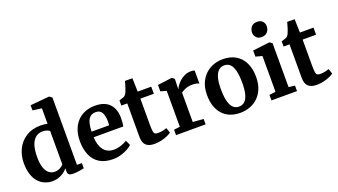

<svg xmlns="http://www.w3.org/2000/svg" viewBox="-67 -1391 3474 1975"><g transform="rotate(-20 1670.0 -403.5)"><path d="M248.9 11Q204.5 11 165.2 -5.1Q125.9 -21.3 95.7 -54.7Q65.5 -88.2 48.4 -140.3Q31.3 -192.4 31.3 -264.4Q31.3 -346.6 65.1 -416Q98.9 -485.4 165.1 -527.7Q231.3 -570 327.7 -570Q347.3 -570 365.7 -567.7Q384 -565.3 399.6 -561.7V-731L301.4 -744.3V-800.5L508 -819.4H511.5L539.3 -798.4V-61.2H593V-3.8Q571.3 0.7 538.1 6Q504.9 11.2 473.8 11.2Q444.3 11.2 429.4 1.8Q414.6 -7.6 414.6 -41V-69Q398.2 -46.6 372.4 -28.4Q346.7 -10.3 314.9 0.4Q283.1 11 248.9 11ZM301.3 -72.2Q324.7 -72.2 344 -79.2Q363.2 -86.2 377.4 -96.9Q391.5 -107.5 399.6 -118V-481.6Q392.7 -491.4 370.6 -498.7Q348.6 -506 322.5 -506Q283.7 -506 252.1 -484.4Q220.4 -462.7 201.6 -413.2Q182.8 -363.7 181.8 -280.6Q181.1 -206.5 197 -160.5Q212.9 -114.4 240.2 -93.3Q267.5 -72.2 301.3 -72.2Z M911.7 11Q820.6 11 762.8 -26Q705 -63 677.8 -128.4Q650.5 -193.8 650.5 -278.5Q650.5 -346.7 669.9 -400.7Q689.4 -454.7 725 -492.4Q760.6 -530.2 810.1 -550.1Q859.6 -570 919.7 -570Q1021.1 -570 1074.6 -517.1Q1128 -464.2 1130.4 -368.3Q1130.4 -335.8 1128.5 -311.7Q1126.6 -287.6 1122.6 -269.3H797.8Q799.7 -224.7 810.4 -189.3Q821.2 -153.8 840.5 -128.9Q859.7 -104 887.5 -91Q915.2 -77.9 951.6 -77.9Q992.4 -77.9 1033.7 -92.2Q1074.9 -106.4 1097.6 -122L1122.4 -67.7Q1106.3 -50.4 1073.8 -32.2Q1041.3 -14 999 -1.5Q956.8 11 911.7 11ZM797.4 -330.6H989.4Q990.2 -340.5 990.9 -351.6Q991.7 -362.7 991.7 -372.8Q991.7 -432.5 972 -468.9Q952.4 -505.4 903.4 -505.4Q881.5 -505.4 862.9 -497.4Q844.3 -489.5 830 -470.2Q815.8 -451 807.4 -417Q799 -383 797.4 -330.6Z M1365 9.5Q1303.4 9.5 1272.6 -19.2Q1241.8 -47.9 1241.8 -112V-478.1H1176.9V-534.6Q1188.4 -538.8 1200.6 -542.3Q1212.8 -545.8 1223.1 -549.5Q1233.4 -553.3 1239.6 -558.7Q1246.2 -564.8 1250.9 -571Q1255.6 -577.2 1259.6 -585.3Q1263.5 -593.5 1267.6 -604.5Q1272.9 -617.3 1278.4 -634.8Q1283.9 -652.4 1289.3 -670.8Q1294.7 -689.1 1298.5 -703.6H1379.9L1384.3 -555.7H1532.5V-478.1H1385.4V-198.1Q1385.4 -145.1 1389.3 -120.9Q1393.1 -96.6 1404.8 -90.2Q1416.5 -83.8 1439.2 -83.8Q1463.9 -83.8 1490.3 -89.8Q1516.7 -95.7 1532.5 -101.9L1551.7 -45.9Q1534.7 -32.7 1505 -20Q1475.4 -7.3 1439 1.1Q1402.6 9.5 1365 9.5Z M1601.7 0V-59.3L1667.7 -67.5V-460.7L1603.6 -478.8V-548.4L1759.2 -568.5H1761.9L1787.9 -548.8V-526.9L1784.8 -439.4H1787.9Q1792.4 -452.1 1806.9 -472.9Q1821.4 -493.7 1845 -515.1Q1868.5 -536.4 1900.1 -550.8Q1931.7 -565.3 1970 -565.3Q1984.1 -565.3 1993.7 -563.3Q2003.3 -561.3 2009 -559.1V-414.9Q1999.4 -422.2 1981.8 -426.5Q1964.2 -430.9 1934.9 -430.9Q1903.1 -430.9 1878.8 -423.7Q1854.5 -416.6 1837.5 -407.2Q1820.4 -397.9 1809.3 -390V-68.1L1925.4 -59V0Z M2041.9 -276.6Q2041.9 -349.9 2064.4 -404.8Q2086.9 -459.8 2125.7 -496.5Q2164.5 -533.2 2214 -551.6Q2263.4 -570 2317.6 -570Q2402.3 -570 2461 -534.5Q2519.7 -499 2550.2 -434.6Q2580.8 -370.1 2580.8 -282.4Q2580.8 -207.8 2558.3 -152.6Q2535.8 -97.4 2497 -61Q2458.1 -24.7 2408.5 -6.8Q2358.9 11 2304.7 11Q2241.4 11 2192.4 -9.1Q2143.5 -29.3 2110.1 -67Q2076.6 -104.7 2059.2 -157.9Q2041.9 -211 2041.9 -276.6ZM2313.4 -53.9Q2350.3 -53.9 2375.2 -77.3Q2400.2 -100.7 2413.2 -149.1Q2426.2 -197.5 2426.2 -272Q2426.2 -326.6 2420.1 -369.9Q2413.9 -413.1 2400.5 -443.3Q2387 -473.5 2365.2 -489.3Q2343.3 -505.1 2311.8 -505.1Q2275.1 -505.1 2249.3 -481.7Q2223.5 -458.3 2210 -410.2Q2196.4 -362 2196.4 -287Q2196.4 -231.9 2203 -188.6Q2209.6 -145.4 2223.7 -115.4Q2237.7 -85.4 2259.8 -69.6Q2282 -53.9 2313.4 -53.9Z M2646 0V-59.9L2715.6 -69V-460.7L2645 -479.6V-546.6L2828.6 -568.5H2830.6L2858.3 -548.8V-68.4L2925.8 -59.9V0ZM2774.7 -646.4Q2736.6 -646.4 2716.7 -670.1Q2696.8 -693.7 2696.8 -723Q2696.8 -758.5 2718.5 -784.5Q2740.2 -810.5 2783.2 -810.5H2784.2Q2822.3 -810.5 2842.2 -787.8Q2862.1 -765.1 2862.1 -735.8Q2862.1 -700.3 2840.4 -673.3Q2818.7 -646.4 2775.7 -646.4Z M3141 9.5Q3079.4 9.5 3048.6 -19.2Q3017.8 -47.9 3017.8 -112V-478.1H2952.9V-534.6Q2964.4 -538.8 2976.6 -542.3Q2988.8 -545.8 2999.1 -549.5Q3009.4 -553.3 3015.6 -558.7Q3022.2 -564.8 3026.9 -571Q3031.6 -577.2 3035.6 -585.3Q3039.5 -593.5 3043.6 -604.5Q3048.9 -617.3 3054.4 -634.8Q3059.9 -652.4 3065.3 -670.8Q3070.7 -689.1 3074.5 -703.6H3155.9L3160.3 -555.7H3308.5V-478.1H3161.4V-198.1Q3161.4 -145.1 3165.3 -120.9Q3169.1 -96.6 3180.8 -90.2Q3192.5 -83.8 3215.2 -83.8Q3239.9 -83.8 3266.3 -89.8Q3292.7 -95.7 3308.5 -101.9L3327.7 -45.9Q3310.7 -32.7 3281 -20Q3251.4 -7.3 3215 1.1Q3178.6 9.5 3141 9.5Z"/></g></svg>

Font: Merriweather Light
Style: Regular
Weight: 300
Designer: Eben Sorkin
Foundry: Eben Sorkin
Version: Version 2.100